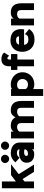

<svg xmlns="http://www.w3.org/2000/svg" viewBox="1500 -2219 908 3948"><g transform="rotate(-90 1954.0 -245.0)"><path d="M57 0V-660H196V-372L328 -472H550L347 -314L544 0H394L246 -235L196 -195V0Z M760 5Q697 5 657.5 -16.5Q618 -38 600 -73Q582 -108 582 -147Q582 -205 611 -240Q640 -275 685.5 -291Q731 -307 780 -307Q801 -307 822 -304Q843 -301 857 -297V-302Q857 -322 840 -336.5Q823 -351 783 -351Q754 -351 729 -338Q704 -325 684 -296L589 -382Q616 -419 665.5 -448Q715 -477 783 -477Q841 -477 889.5 -456.5Q938 -436 967.5 -395.5Q997 -355 997 -295V0H857V-43Q848 -21 823 -8Q798 5 760 5ZM767 -124Q809 -124 833 -144Q857 -164 857 -195Q845 -199 830 -201.5Q815 -204 804 -204Q765 -204 743 -192Q721 -180 721 -155Q721 -143 732 -133.5Q743 -124 767 -124ZM933 -511Q898 -511 873 -536Q848 -561 848 -596Q848 -630 873 -654.5Q898 -679 933 -679Q967 -679 992 -654.5Q1017 -630 1017 -596Q1017 -561 992 -536Q967 -511 933 -511ZM661 -511Q626 -511 601 -536Q576 -561 576 -596Q576 -630 601 -654.5Q626 -679 661 -679Q695 -679 720 -654.5Q745 -630 745 -596Q745 -561 720 -536Q695 -511 661 -511Z M1082 0V-472H1222V-418Q1236 -445 1267.5 -461Q1299 -477 1340 -477Q1413 -477 1454.5 -449.5Q1496 -422 1516 -379Q1531 -416 1564.5 -446.5Q1598 -477 1655 -477Q1732 -477 1775 -447Q1818 -417 1835 -368Q1852 -319 1852 -264V0H1712V-264Q1712 -348 1628 -348Q1608 -348 1580 -338Q1552 -328 1537 -301V0H1397V-264Q1397 -348 1314 -348Q1293 -348 1265 -338Q1237 -328 1222 -301V0Z M1956 189V-472H2096V-451Q2124 -477 2189 -477Q2262 -477 2319 -445Q2376 -413 2409 -358.5Q2442 -304 2442 -236Q2442 -169 2410.5 -114Q2379 -59 2323 -26.5Q2267 6 2193 6Q2160 6 2137 0Q2114 -6 2096 -18V189ZM2193 -124Q2242 -124 2272.5 -156.5Q2303 -189 2303 -236Q2303 -286 2270 -317Q2237 -348 2189 -348Q2147 -348 2125.5 -334.5Q2104 -321 2096 -303V-174Q2105 -154 2128.5 -139Q2152 -124 2193 -124Z M2565 0V-342H2490V-472H2565V-506Q2565 -535 2570.5 -563.5Q2576 -592 2591.5 -616Q2607 -640 2636 -655Q2665 -670 2712 -670Q2746 -670 2782 -659Q2818 -648 2847 -614L2781 -509Q2755 -548 2730 -548Q2722 -548 2713 -539.5Q2704 -531 2704 -506V-472H2816V-342H2704V0Z M3331 -101Q3300 -49 3246.5 -19.5Q3193 10 3115 10Q3028 10 2972.5 -26Q2917 -62 2890 -119.5Q2863 -177 2863 -242Q2863 -313 2891 -367.5Q2919 -422 2972 -453Q3025 -484 3100 -484Q3130 -484 3164.5 -477.5Q3199 -471 3231.5 -454.5Q3264 -438 3288.5 -406.5Q3313 -375 3324 -325.5Q3335 -276 3325 -204H3005Q3013 -155 3042 -135Q3071 -115 3115 -115Q3169 -115 3193 -135.5Q3217 -156 3225 -187ZM3100 -369Q3027 -369 3009 -308H3182Q3181 -335 3162.5 -352Q3144 -369 3100 -369Z M3406 0V-472H3546V-418Q3560 -445 3591.5 -461Q3623 -477 3664 -477Q3741 -477 3784 -447Q3827 -417 3844 -368Q3861 -319 3861 -264V0H3721V-264Q3721 -348 3638 -348Q3617 -348 3589 -338Q3561 -328 3546 -301V0Z"/></g></svg>

Font: Lil Grotesk Black
Style: Regular
Weight: 900
Designer: Bastien Sozeau
Foundry: NBR — Bastien Sozeau
Version: Version 3.003; ttfautohint (v1.8.4.7-5d5b);gftools[0.9.33]